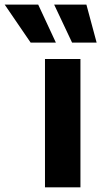

<svg xmlns="http://www.w3.org/2000/svg" viewBox="-147 -797 431 817"><path d="M195.3 0H44.4V-545.9H195.3ZM-127 -777.3H15.6L90.8 -615.7H-16.6ZM83.5 -777.3H220.7L264.2 -615.7H159.7Z"/></svg>

Font: Inter Tight Stencil
Style: Bold
Weight: 700
Designer: Rasmus Andersson
Foundry: rsms
Version: Version 3.004;Glyphs 3.1.2 (3151)